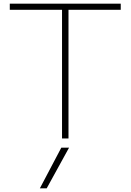

<svg xmlns="http://www.w3.org/2000/svg" viewBox="-20 -750 707 1040"><path d="M233 270H196L312 50H354ZM316 0V-697H33V-730H634V-697H351V0Z"/></svg>

Font: M PLUS 2 ExtraLight
Style: Regular
Weight: 250
Designer: Coji Morishita
Foundry: UNDERFOREST DESIGN
Version: Version 1.001